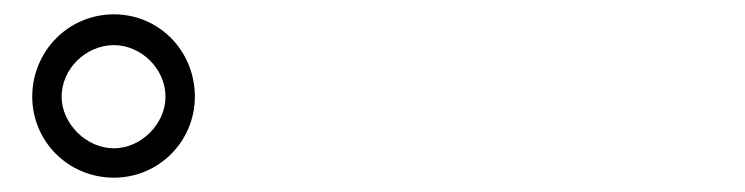

<svg xmlns="http://www.w3.org/2000/svg" viewBox="-20 -842 1040 268"><path d="M25 -707C25 -645 75 -594 139 -594C202 -594 252 -645 252 -707C252 -771 202 -822 139 -822C75 -822 25 -770 25 -707ZM66 -707C66 -746 100 -779 139 -779C177 -779 211 -746 211 -707C211 -669 177 -635 139 -635C100 -635 66 -670 66 -707Z"/></svg>

Font: Noto Sans CJK HK DemiLight
Style: Regular
Weight: 350
Designer: Ryoko NISHIZUKA 西塚涼子 (kana, bopomofo & ideographs); Paul D. Hunt (Latin, Greek & Cyrillic); Sandoll Communications 산돌커뮤니
Foundry: Adobe
Version: Version 2.004;hotconv 1.0.118;makeotfexe 2.5.65603